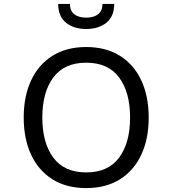

<svg xmlns="http://www.w3.org/2000/svg" viewBox="-20 -948 880 980"><path d="M101 -348Q101 -456 138.5 -537Q176 -618 247.5 -663Q319 -708 420 -708Q521 -708 592.5 -663Q664 -618 701.5 -537Q739 -456 739 -348Q739 -240 701.5 -159Q664 -78 592.5 -33Q521 12 420 12Q319 12 247.5 -33Q176 -78 138.5 -159Q101 -240 101 -348ZM644 -348Q644 -477 588 -552.5Q532 -628 420 -628Q308 -628 252 -552.5Q196 -477 196 -348Q196 -219 252 -143.5Q308 -68 420 -68Q532 -68 588 -143.5Q644 -219 644 -348ZM277 -928H337Q337 -893 359 -875.5Q381 -858 420 -858Q459 -858 481 -875.5Q503 -893 503 -928H563Q563 -864 523 -832Q483 -800 420 -800Q357 -800 317 -832Q277 -864 277 -928Z"/></svg>

Font: Amiko
Style: Regular
Weight: 400
Designer: Pablo Impallari, Rodrigo Fuenzalida, Andres Torresi
Foundry: Impallari Type
Version: Version 1.001; ttfautohint (v1.3)